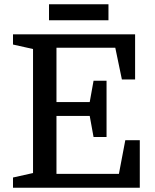

<svg xmlns="http://www.w3.org/2000/svg" viewBox="-20 -881 729 901"><path d="M480 -238H419L401 -337H245V-65H538L568 -223H636V0H41V-48L135 -69V-651L41 -672V-720H614V-508H552L521 -657H245V-402H401L419 -502H480ZM210 -786V-861H489V-786Z"/></svg>

Font: Domine Medium
Style: Regular
Weight: 500
Designer: Pablo Impallari, Rodrigo Fuenzalida, Brenda Gallo
Foundry: Pablo Impallari, Rodrigo Fuenzalida, Brenda Gallo
Version: Version 2.000